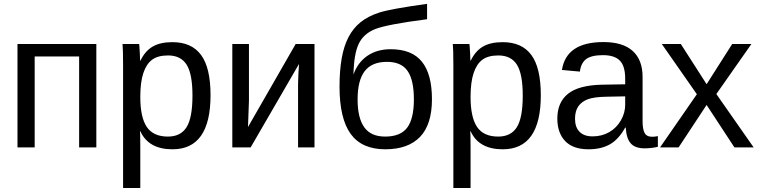

<svg xmlns="http://www.w3.org/2000/svg" viewBox="-20 -753 3881 981"><path d="M472.2 -528.3H69.3V0H157.2V-464.4H384.3V0H472.2Z M1055.7 -266.6C1055.7 -360 1039.6 -428.5 1007.3 -472.2C975.1 -515.8 926.4 -537.6 861.3 -537.6C819.3 -537.6 785.5 -530 759.8 -514.9C734 -499.8 713.4 -475.9 697.8 -443.4H695.8C695.8 -449.5 695.4 -460.9 694.6 -477.5C693.8 -494.1 693 -506.4 692.4 -514.4C691.7 -522.4 691.2 -527 690.9 -528.3H606C607.9 -510.7 608.9 -474.8 608.9 -420.4V207.5H696.8V1C696.8 -51.8 696.1 -79.4 694.8 -82H697.3C725.3 -20.8 779.9 9.8 861.3 9.8C990.9 9.8 1055.7 -82.4 1055.7 -266.6ZM963.4 -264.6C963.4 -189.1 953.4 -135.3 933.3 -103.3C913.3 -71.2 881.5 -55.2 837.9 -55.2C788.1 -55.2 752.1 -71.6 730 -104.5C707.8 -137.4 696.8 -188.5 696.8 -257.8C696.8 -307.6 701.9 -348.1 712.2 -379.2C722.4 -410.2 737.4 -433.1 757.1 -447.8C776.8 -462.4 804 -469.7 838.9 -469.7C882.2 -469.7 913.7 -453.9 933.6 -422.4C953.5 -390.8 963.4 -338.2 963.4 -264.6Z M1252 -528.3H1167V0H1260.7L1507.8 -426.3C1506.8 -416.2 1505.8 -399.3 1504.6 -375.5C1503.5 -351.7 1502.9 -334 1502.9 -322.3V0H1586.9V-528.3H1490.7L1247.1 -104L1252 -239.3Z M2094.7 -245.1C2094.7 -179.4 2083.3 -131.3 2060.5 -100.8C2037.8 -70.4 2000.2 -55.2 1947.8 -55.2C1899.3 -55.2 1863.7 -71 1841.1 -102.8C1818.4 -134.5 1807.1 -182 1807.1 -245.1C1807.1 -309.9 1819.3 -358.1 1843.5 -389.6C1867.8 -421.2 1905.8 -437 1957.5 -437C2006 -437 2041 -421.5 2062.5 -390.4C2084 -359.3 2094.7 -310.9 2094.7 -245.1ZM1976.1 -501.5C1929.2 -501.5 1889.3 -490.1 1856.4 -467.3C1823.6 -444.5 1800.1 -412.8 1786.1 -372.1C1787.4 -441.4 1796.2 -493.5 1812.5 -528.3C1828.8 -563.2 1857 -588.5 1897.2 -604.5C1937.4 -620.4 2025.7 -637.2 2162.1 -654.8V-733.4C2037.8 -716.1 1956.5 -701.3 1918.2 -689C1880 -676.6 1848.2 -660.3 1823 -640.1C1797.8 -620 1777.2 -594.7 1761.2 -564.5C1745.3 -534.2 1733.6 -498.1 1726.1 -456.3C1718.6 -414.5 1714.8 -365.9 1714.8 -310.5C1714.8 -201.8 1733.8 -121.3 1771.7 -68.8C1809.7 -16.4 1868.7 9.8 1948.7 9.8C2026.2 9.8 2085.3 -11.3 2126 -53.5C2166.7 -95.6 2187 -159.8 2187 -246.1C2187 -331.4 2169.9 -395.3 2135.7 -437.7C2101.6 -480.2 2048.3 -501.5 1976.1 -501.5Z M2743.2 -266.6C2743.2 -360 2727.1 -428.5 2694.8 -472.2C2662.6 -515.8 2613.9 -537.6 2548.8 -537.6C2506.8 -537.6 2473 -530 2447.3 -514.9C2421.5 -499.8 2400.9 -475.9 2385.3 -443.4H2383.3C2383.3 -449.5 2382.9 -460.9 2382.1 -477.5C2381.3 -494.1 2380.5 -506.4 2379.9 -514.4C2379.2 -522.4 2378.7 -527 2378.4 -528.3H2293.5C2295.4 -510.7 2296.4 -474.8 2296.4 -420.4V207.5H2384.3V1C2384.3 -51.8 2383.6 -79.4 2382.3 -82H2384.8C2412.8 -20.8 2467.4 9.8 2548.8 9.8C2678.4 9.8 2743.2 -82.4 2743.2 -266.6ZM2650.9 -264.6C2650.9 -189.1 2640.9 -135.3 2620.8 -103.3C2600.8 -71.2 2569 -55.2 2525.4 -55.2C2475.6 -55.2 2439.6 -71.6 2417.5 -104.5C2395.3 -137.4 2384.3 -188.5 2384.3 -257.8C2384.3 -307.6 2389.4 -348.1 2399.7 -379.2C2409.9 -410.2 2424.9 -433.1 2444.6 -447.8C2464.3 -462.4 2491.5 -469.7 2526.4 -469.7C2569.7 -469.7 2601.2 -453.9 2621.1 -422.4C2641 -390.8 2650.9 -338.2 2650.9 -264.6Z M2987.3 9.8C3029.9 9.8 3066.2 1.4 3095.9 -15.4C3125.7 -32.1 3151.9 -60.7 3174.3 -101.1H3177.2C3179.2 -64.6 3187.6 -37.8 3202.4 -20.8C3217.2 -3.7 3240.9 4.9 3273.4 4.9C3296.5 4.9 3319.2 2.3 3341.3 -2.9V-57.6C3330.6 -55.3 3321 -54.2 3312.5 -54.2C3293.3 -54.2 3280.3 -60.8 3273.4 -74C3266.6 -87.2 3263.2 -106.8 3263.2 -132.8V-360.4C3263.2 -418 3246.4 -462 3212.9 -492.4C3179.4 -522.9 3129.4 -538.1 3063 -538.1C2936.7 -538.1 2866 -490.6 2851.1 -395.5L2942.9 -387.2C2946.5 -416.5 2957.2 -437.8 2975.1 -451.2C2993 -464.5 3021.6 -471.2 3061 -471.2C3100.1 -471.2 3128.7 -461.9 3147 -443.4C3165.2 -424.8 3174.3 -394 3174.3 -351.1V-322.3L3055.7 -320.3C2975.6 -318.4 2917.6 -302.7 2881.6 -273.4C2845.6 -244.1 2827.6 -202.1 2827.6 -147.5C2827.6 -98.6 2841 -60.2 2867.7 -32.2C2894.4 -4.2 2934.2 9.8 2987.3 9.8ZM3007.3 -56.2C2978.7 -56.2 2956.6 -64 2941.2 -79.6C2925.7 -95.2 2918 -117.4 2918 -146C2918 -172.4 2923.7 -193.7 2935.1 -210C2946.5 -226.2 2962.8 -238.3 2984.1 -246.1C3005.5 -253.9 3036.8 -258.1 3078.1 -258.8L3174.3 -260.7V-217.3C3174.3 -190.3 3167.1 -164 3152.6 -138.4C3138.1 -112.9 3118.3 -92.8 3093.3 -78.1C3068.2 -63.5 3039.6 -56.2 3007.3 -56.2Z M3732.4 0H3830.6L3640.1 -272.5L3819.3 -528.3H3721.2L3590.3 -322.8L3458.5 -528.3H3361.3L3540.5 -271.5L3352.5 0H3447.3L3590.3 -216.8Z"/></svg>

Font: Arimo
Style: Regular
Weight: 400
Designer: Steve Matteson
Foundry: Monotype Imaging Inc.
Version: Version 1.32